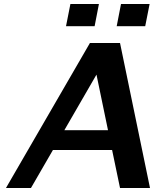

<svg xmlns="http://www.w3.org/2000/svg" viewBox="-20 -940 779 960"><path d="M706.1 -809.1H563.5L585 -919.9H728ZM453.1 -809.1H310.1L332 -919.9H474.6ZM730 0H580.1L540.5 -189.9H244.6L134.8 0H9.8L429.7 -725.1H580.1ZM520 -289.1 462.4 -566.9 301.8 -289.1Z"/></svg>

Font: Aurulent Sans
Style: BoldItalic
Weight: 700
Italic angle: -11°
Version: Version 2007.05.04